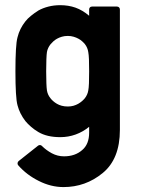

<svg xmlns="http://www.w3.org/2000/svg" viewBox="-20 -532 559 753"><path d="M329.6 -34.7Q305.7 -15.1 276.9 -4.6Q248 5.9 216.3 5.9Q164.1 5.9 130.4 -14.2Q114.7 -23.4 101.6 -34.9Q88.4 -46.4 79.6 -57.1Q57.1 -86.4 48.8 -118.7Q44.4 -134.3 42.5 -167.7Q40.5 -201.2 40.5 -252.4Q40.5 -303.7 42.5 -337.2Q44.4 -370.6 48.8 -386.2Q57.1 -419.9 79.6 -448.2Q87.9 -459 101.1 -469.7Q114.3 -480.5 130.4 -490.7Q147.9 -500.5 169.7 -506.1Q191.4 -511.7 216.3 -511.7Q248.5 -511.7 276.1 -502Q303.7 -492.2 329.6 -470.2V-494.6Q329.6 -500 332.8 -503.2Q335.9 -506.3 341.3 -506.3H438.5Q443.4 -506.3 446.8 -503.2Q450.2 -500 450.2 -494.6V-22.5Q450.2 91.8 382.3 147Q315.4 201.7 229 201.7Q179.7 201.7 132.3 177.7Q85 154.3 51.8 116.7Q48.3 112.8 48.8 107.9Q49.3 103 53.2 99.6L128.9 39.6Q132.3 36.6 137 36.9Q141.6 37.1 144.5 40.5Q161.1 57.1 183.3 69.1Q205.6 81.1 231 81.1Q274.4 81.1 302.2 56.6Q329.6 33.7 329.6 -11.7ZM161.1 -252.4Q161.1 -225.1 161.9 -206.1Q162.6 -187 164.1 -177.2Q167 -160.2 177.7 -147Q182.1 -141.1 188.5 -135.5Q194.8 -129.9 203.1 -125Q211.4 -120.1 222.2 -117.2Q232.9 -114.3 246.1 -114.3Q257.8 -114.3 268.1 -117.2Q278.3 -120.1 286.9 -125Q295.4 -129.9 302 -135.7Q308.6 -141.6 313 -147Q323.7 -161.1 326.2 -177.2Q328.1 -186.5 328.9 -205.6Q329.6 -224.6 329.6 -252.4Q329.6 -280.3 328.9 -299.1Q328.1 -317.9 326.2 -327.6Q323.7 -345.2 313 -358.9L313.5 -358.4Q309.1 -363.8 302.7 -369.6Q296.4 -375.5 287.8 -380.1Q279.3 -384.8 268.8 -387.9Q258.3 -391.1 246.1 -391.1Q232.9 -391.1 222.4 -387.9Q211.9 -384.8 203.6 -380.1Q195.3 -375.5 189 -369.6Q182.6 -363.8 178.2 -358.4Q167 -344.2 164.1 -328.1Q162.6 -318.4 161.9 -299.1Q161.1 -279.8 161.1 -252.4Z"/></svg>

Font: Alte DIN 1451 Mittelschrift
Style: Bold
Weight: 700
Designer: Peter Wiegel
Foundry: Peter Wiegel
Version: Version 1.003